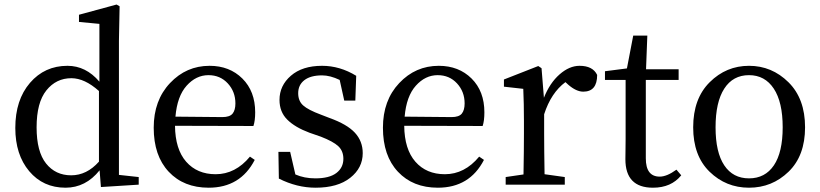

<svg xmlns="http://www.w3.org/2000/svg" viewBox="-20 -830 3687 863"><path d="M424.8 -103.5V-420.9Q360.4 -478.5 300.8 -478.5Q232.4 -478.5 188.5 -423.8Q144.5 -369.1 144.5 -257.8Q144.5 -148.4 187 -95.2Q229.5 -42 299.8 -42Q370.1 -42 424.8 -103.5ZM514.6 -43.9 603.5 -34.2V0L433.6 10.7L427.7 -64.5Q365.2 13.7 274.4 13.7Q173.8 13.7 111.3 -60.5Q48.8 -134.8 48.8 -254.9Q48.8 -380.9 114.7 -457.5Q180.7 -534.2 283.2 -534.2Q366.2 -534.2 426.8 -462.9V-722.7L335 -731.4V-763.7L503.9 -809.6L517.6 -801.8L514.6 -646.5Z M768.6 -305.7 979.5 -303.7Q1012.7 -303.7 1025.4 -319.3Q1038.1 -335 1038.1 -365.2Q1038.1 -418 1003.9 -455.1Q969.7 -492.2 917 -492.2Q861.3 -492.2 818.8 -444.8Q776.4 -397.5 768.6 -305.7ZM1119.1 -263.7 766.6 -264.6Q767.6 -159.2 816.9 -103Q866.2 -46.9 949.2 -46.9Q1038.1 -46.9 1103.5 -126L1125 -111.3Q1060.5 13.7 918 13.7Q805.7 13.7 738.3 -58.1Q670.9 -129.9 670.9 -255.9Q670.9 -378.9 744.1 -456.5Q817.4 -534.2 921.9 -534.2Q1011.7 -534.2 1069.3 -477.1Q1127 -419.9 1127 -325.2Q1127 -287.1 1119.1 -263.7Z M1422.9 -314.5 1460.9 -299.8Q1540 -271.5 1575.2 -233.4Q1610.4 -195.3 1610.4 -141.6Q1610.4 -75.2 1554.2 -30.8Q1498 13.7 1398.4 13.7Q1314.5 13.7 1233.4 -27.3L1231.4 -147.5H1284.2L1307.6 -45.9Q1347.7 -28.3 1397.5 -28.3Q1460 -28.3 1491.7 -52.2Q1523.4 -76.2 1523.4 -116.2Q1523.4 -151.4 1500.5 -172.9Q1477.5 -194.3 1421.9 -215.8L1371.1 -233.4Q1305.7 -257.8 1271 -292.5Q1236.3 -327.1 1236.3 -380.9Q1236.3 -445.3 1287.6 -489.7Q1338.9 -534.2 1427.7 -534.2Q1507.8 -534.2 1581.1 -489.3L1577.1 -377.9H1527.3L1506.8 -470.7Q1463.9 -491.2 1427.7 -491.2Q1376 -491.2 1348.1 -469.7Q1320.3 -448.2 1320.3 -411.1Q1320.3 -376 1342.8 -356Q1365.2 -335.9 1422.9 -314.5Z M1798.8 -305.7 2009.8 -303.7Q2043 -303.7 2055.7 -319.3Q2068.4 -335 2068.4 -365.2Q2068.4 -418 2034.2 -455.1Q2000 -492.2 1947.3 -492.2Q1891.6 -492.2 1849.1 -444.8Q1806.6 -397.5 1798.8 -305.7ZM2149.4 -263.7 1796.9 -264.6Q1797.9 -159.2 1847.2 -103Q1896.5 -46.9 1979.5 -46.9Q2068.4 -46.9 2133.8 -126L2155.3 -111.3Q2090.8 13.7 1948.2 13.7Q1835.9 13.7 1768.6 -58.1Q1701.2 -129.9 1701.2 -255.9Q1701.2 -378.9 1774.4 -456.5Q1847.7 -534.2 1952.1 -534.2Q2042 -534.2 2099.6 -477.1Q2157.2 -419.9 2157.2 -325.2Q2157.2 -287.1 2149.4 -263.7Z M2414.1 -523.4 2424.8 -390.6Q2451.2 -457 2495.1 -495.6Q2539.1 -534.2 2585 -534.2Q2644.5 -534.2 2664.1 -493.2Q2664.1 -418 2601.6 -418Q2570.3 -418 2534.2 -449.2L2521.5 -460.9Q2457 -413.1 2425.8 -316.4V-230.5Q2425.8 -158.2 2427.7 -46.9L2518.6 -34.2V0H2252.9V-34.2L2333 -45.9Q2335 -155.3 2335 -230.5V-287.1Q2335 -365.2 2332 -430.7L2245.1 -440.4V-472.7L2399.4 -533.2Z M3020.5 -67.4 3042 -42Q2997.1 13.7 2915 13.7Q2791 13.7 2791 -114.3Q2791 -126 2791.5 -154.3Q2792 -182.6 2792 -205.1V-470.7H2699.2V-509.8L2797.9 -522.5L2826.2 -669.9H2889.6L2883.8 -518.6H3030.3V-470.7H2882.8V-118.2Q2882.8 -36.1 2945.3 -36.1Q2977.5 -36.1 3020.5 -67.4Z M3095.7 -257.8Q3095.7 -386.7 3169.9 -460.4Q3244.1 -534.2 3346.7 -534.2Q3449.2 -534.2 3523.9 -460.4Q3598.6 -386.7 3598.6 -257.8Q3598.6 -129.9 3524.4 -58.1Q3450.2 13.7 3346.7 13.7Q3243.2 13.7 3169.4 -58.1Q3095.7 -129.9 3095.7 -257.8ZM3498 -257.8Q3498 -371.1 3458 -431.6Q3418 -492.2 3346.7 -492.2Q3274.4 -492.2 3235.4 -431.6Q3196.3 -371.1 3196.3 -257.8Q3196.3 -145.5 3235.4 -86.9Q3274.4 -28.3 3346.7 -28.3Q3418.9 -28.3 3458.5 -86.9Q3498 -145.5 3498 -257.8Z"/></svg>

Font: GenYoMin TW TTF Medium
Style: Regular
Weight: 500
Version: Version 1.300